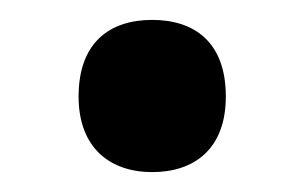

<svg xmlns="http://www.w3.org/2000/svg" viewBox="-20 -161 306 193"><path d="M59 -64C59 -12 91 12 133 12C175 12 207 -11 207 -64C207 -119 175 -141 133 -141C90 -141 59 -118 59 -64Z"/></svg>

Font: Noto Sans Myanmar SemiCondensed SemiBold
Style: Regular
Weight: 600
Width: 4
Designer: Monotype Design Team
Foundry: Monotype Imaging Inc.
Version: Version 2.107